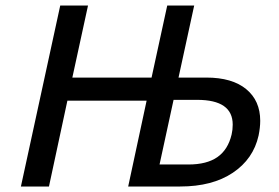

<svg xmlns="http://www.w3.org/2000/svg" viewBox="-20 -678 1016 698"><path d="M926 -239Q926 -214 920 -185Q901 -100 826.5 -50Q752 0 635 0H446L513 -312H225L158 0H56L199 -658H300L243 -396H531L588 -658H686L629 -396H730Q824 -396 875 -354Q926 -312 926 -239ZM826 -225Q826 -315 697 -315H611L560 -80H665Q732 -80 770.5 -107Q809 -134 822 -189Q826 -206 826 -225Z"/></svg>

Font: Ysabeau Semibold
Style: Italic
Weight: 600
Italic angle: -12°
Designer: Christian Thalmann (Catharsis Fonts)
Version: Version 0.003